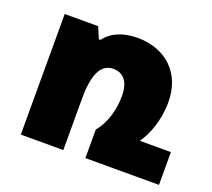

<svg xmlns="http://www.w3.org/2000/svg" viewBox="-95 -639 839 760"><g transform="rotate(20 325.0 -259.0)"><path d="M511 -138C539 -177 565 -242 565 -321C565 -439 486 -518 364 -518C303 -518 256 -498 228 -460H221L201 -508H60V0H239V-216C239 -318 263 -370 316 -370C358 -370 384 -340 384 -281C384 -222 368 -164 332 -120V0H642V-138Z"/></g></svg>

Font: Noto Sans Armenian SemiCondensed Black
Style: Regular
Weight: 900
Width: 4
Designer: Monotype Design Team
Foundry: Monotype Imaging Inc.
Version: Version 2.008